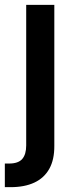

<svg xmlns="http://www.w3.org/2000/svg" viewBox="-38 -566 314 790"><path d="M69.8 -545.9H185.5V33.7Q186 90.8 164.8 128.7Q143.6 166.5 103.3 185.3Q63 204.1 5.4 204.1H-18.1V106.9H-0.5Q37.1 106.9 53.5 88.1Q69.8 69.3 69.8 32.7Z"/></svg>

Font: Inter
Style: 540
Weight: 540
Designer: Rasmus Andersson
Foundry: rsms
Version: Version 4.001;git-66647c0bb